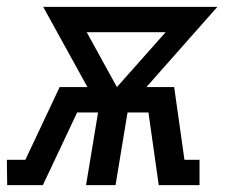

<svg xmlns="http://www.w3.org/2000/svg" viewBox="-50 -540 670 560"><path d="M-29 0 -30 -74H24L124 -286H205L76 -520H584L377 -286H458L488 -74H532V0H413L383 -212H322L287 0H201L236 -212H175L75 0ZM291 -286 433 -446H203Z"/></svg>

Font: Iosevka HT Medium Extended
Style: Italic
Weight: 500
Width: 7
Italic angle: -9°
Monospace: yes
Designer: Belleve Invis
Foundry: Belleve Invis
Version: Version 32.3.0; ttfautohint (v1.8.4)